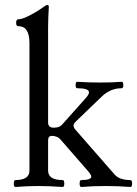

<svg xmlns="http://www.w3.org/2000/svg" viewBox="-20 -746 550 770"><path d="M324.2 -353Q336.9 -367.2 336.9 -376Q336.9 -392.1 290 -392.1Q283.2 -392.1 283.2 -405Q283.2 -418 290 -418Q335 -415 382.8 -415Q430.7 -415 467.8 -418Q474.6 -418 474.6 -405Q474.6 -392.1 467.8 -392.1Q422.9 -392.1 388.2 -358.9L284.2 -258.8Q274.9 -250 274.9 -242.2Q274.9 -234.4 283.2 -225.1L439.9 -45.9Q459 -23.9 502.9 -23.9Q509.8 -23.9 509.8 -10Q509.8 3.9 502.9 3.9Q456.5 0 404.3 0Q352.1 0 306.2 3.9Q299.3 3.9 299.3 -10Q299.3 -23.9 306.2 -23.9Q346.2 -23.9 346.2 -38.1Q346.2 -44.4 331.1 -62L223.1 -186Q215.3 -194.8 205.8 -198Q196.3 -201.2 189 -201.2Q181.6 -201.2 177.2 -197.3Q172.9 -193.4 172.9 -180.2V-62Q172.9 -23.9 231 -23.9Q237.8 -23.9 237.8 -10Q237.8 3.9 231 3.9Q180.2 0 134.3 0Q88.4 0 42 3.9Q35.2 3.9 35.4 -10Q35.6 -23.9 42 -23.9Q98.1 -23.9 98.1 -62V-573.7Q98.1 -641.1 53.2 -641.1Q44.4 -641.1 44.7 -654.8Q44.9 -668.5 53.2 -668.5Q69.3 -668.5 100.8 -685.1Q132.3 -701.7 148.4 -713.9Q164.6 -726.1 169.9 -726.1Q175.8 -726.1 175.8 -718.3Q172.9 -667 172.9 -637.2V-254.9Q172.9 -233.9 195.3 -233.9Q217.8 -233.9 228 -245.1Z"/></svg>

Font: Junicode
Style: Regular
Weight: 400
Designer: Peter S. Baker
Foundry: Briery Creek Software
Version: Version 0.7.2